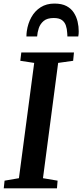

<svg xmlns="http://www.w3.org/2000/svg" viewBox="-24 -1030 450 1050"><path d="M-3.5 0 1 -42 79.5 -55.5 163 -686 87 -697.5 92.5 -743H380.5L376 -697.5L294 -686L211 -55.5L291 -42L287.5 0ZM273.5 -1010.5Q314 -1010.5 339.8 -996.8Q365.5 -983 380 -960.2Q394.5 -937.5 400.5 -911.2Q406.5 -885 406.5 -859Q406.5 -852 406 -844.5Q405.5 -837 404 -830.5H344.5Q344.5 -835 344.2 -840Q344 -845 343.5 -850Q342.5 -872 336.2 -890.5Q330 -909 314.8 -920.2Q299.5 -931.5 270 -931.5Q234 -931.5 215 -915.5Q196 -899.5 188.2 -876.2Q180.5 -853 179 -830.5H120.5Q120.5 -838 121 -845Q121.5 -852 122.5 -859Q128.5 -901.5 147.5 -935.8Q166.5 -970 198.2 -990.2Q230 -1010.5 273.5 -1010.5Z"/></svg>

Font: Merriweather 28pt SemiBold
Style: Italic
Weight: 600
Italic angle: -7.8°
Version: Version 2.101